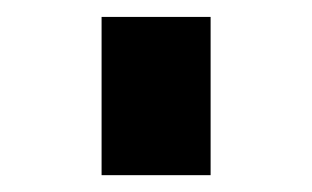

<svg xmlns="http://www.w3.org/2000/svg" viewBox="-20 -397 369 227"><path d="M100.1 -377H229V-189.9H100.1Z"/></svg>

Font: Droid Arabic Kufi
Style: Regular
Weight: 400
Designer: Pascal Zoghbi
Foundry: Irfont.ir
Version: Version 1.00 February 28, 2013, initial release